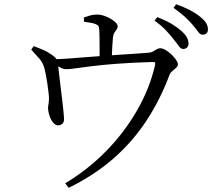

<svg xmlns="http://www.w3.org/2000/svg" viewBox="-20 -829 1040 916"><path d="M807.3 -642.6Q791.9 -662.8 771.1 -684.8Q750.3 -706.9 717.3 -730.4L730 -747.2Q769.3 -732.6 797.7 -715.6Q826.1 -698.5 844.8 -681.9Q863.7 -664.9 871.6 -650.2Q879.5 -635.5 879.5 -620.7Q879.5 -609.3 872.2 -602.3Q865 -595.3 853.9 -595.3Q842.4 -595.3 832.7 -609.7Q823 -624 807.3 -642.6ZM898.9 -710.8Q882.2 -730.2 862.1 -748.9Q842 -767.7 807.9 -791.4L820.4 -808.8Q859.1 -794.9 886.8 -780.3Q914.5 -765.7 934.2 -749.7Q954.7 -733.6 963.4 -718.9Q972.1 -704.2 972.1 -688.5Q972.1 -676.9 965.3 -670.2Q958.4 -663.5 946.7 -663.5Q934.7 -663.5 925 -677.7Q915.3 -691.8 898.9 -710.8ZM129.1 -592 141 -609.2Q163 -600.4 183.3 -592.1Q203.7 -583.7 220.3 -572.2Q242.2 -558 249.1 -547.7Q256.1 -537.5 257.3 -519.4Q257.5 -512.8 260.6 -486.4Q263.7 -460 267.9 -424.9Q272.2 -389.8 276.4 -355.3Q280.5 -320.7 283 -295.4Q285.5 -270.1 285.5 -263.7Q286.3 -247.4 278.5 -239.6Q270.7 -231.8 258.9 -231Q245.2 -230.2 234.1 -243.5Q223 -256.7 216.6 -275.5Q210.2 -294.3 209.4 -308.4Q208.4 -317.2 210.9 -329.6Q213.4 -342 213.7 -355.4Q213.9 -367.8 211.6 -387.1Q209.3 -406.4 206.2 -428.2Q203.1 -450 199.4 -469Q195.7 -488 192.8 -499.7Q185.8 -528.7 167.4 -549.7Q149.1 -570.8 129.1 -592ZM229.6 -529 229 -546Q260.4 -546.5 304 -549.6Q347.6 -552.7 394.4 -556.6Q441.2 -560.5 481.6 -563Q516.8 -566 556.7 -568.4Q596.7 -570.8 633.2 -573.3Q669.8 -575.8 693.8 -578Q703.2 -579.2 711.6 -584.4Q720.1 -589.6 728.2 -594.2Q736.3 -598.9 744.4 -598.9Q755.5 -598.9 769.9 -590.4Q784.4 -581.9 797.7 -569.3Q811 -556.7 819.9 -543.7Q828.8 -530.7 828.8 -522.3Q828.8 -513.6 820.7 -505.9Q812.5 -498.3 802.8 -490.6Q793.1 -483 789.4 -473.5Q744.9 -354.3 679.4 -254.3Q613.9 -154.3 522.7 -74Q431.4 6.2 307.6 67.1L290.9 45.4Q398 -18.3 485.5 -107.4Q573.1 -196.5 633.5 -301.7Q694 -406.8 719.4 -516.7Q721.6 -527.6 719.4 -530.5Q717.2 -533.4 706.8 -533.2Q607.3 -530.2 535.8 -524.7Q464.3 -519.2 415.8 -513Q367.4 -506.8 338.7 -502.8Q310 -498.8 296.8 -498.8Q281.9 -498.8 268.1 -506.7Q254.2 -514.6 229.6 -529ZM381 -725.2 380 -745.6Q397.4 -751.8 411.9 -755.7Q426.3 -759.6 442.4 -759.6Q463.8 -759.6 486.7 -749.9Q509.6 -740.3 525.5 -727.3Q541.3 -714.4 541.3 -704.5Q541.3 -695 535.9 -687.8Q530.6 -680.6 525.3 -672.3Q520.1 -664 518.7 -648.8Q517.3 -633.8 516 -612.3Q514.7 -590.8 514 -570.1Q513.2 -549.4 513.2 -535L455.2 -534.4Q455.2 -540.4 455.2 -558.6Q455.2 -576.9 455.2 -600.6Q455.2 -624.2 454.7 -646.2Q454.2 -668.2 454 -680.7Q453 -696.9 450.4 -703.2Q447.8 -709.4 435.8 -714.3Q426.2 -718.3 411.1 -720.7Q396 -723.2 381 -725.2Z"/></svg>

Font: Noto Serif JP
Style: Regular
Weight: 200
Designer: Ryoko NISHIZUKA 西塚涼子 (kana & ideographs); Frank Grießhammer (Latin, Greek & Cyrillic); Wenlong ZHANG 张文龙 (bopomofo); San
Foundry: Adobe
Version: Version 2.001;hotconv 1.1.0;makeotfexe 2.6.0